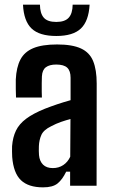

<svg xmlns="http://www.w3.org/2000/svg" viewBox="-20 -800 486 827"><path d="M165.5 7Q102.5 7 70.2 -23.8Q38 -54.5 32.5 -124Q32 -134.5 31.8 -147.5Q31.5 -160.5 32 -170.5Q35 -209 48.8 -237.5Q62.5 -266 92.5 -288.5Q122.5 -311 173 -331.5Q200 -342 226.8 -351Q253.5 -360 284 -368.5V-465Q284 -495 269.5 -508.5Q255 -522 222 -522Q193.5 -522 177.8 -510.5Q162 -499 160.5 -471Q160 -461 159.8 -441.8Q159.5 -422.5 159.8 -404.5Q160 -386.5 160.5 -380H49Q48.5 -394 48 -415.5Q47.5 -437 48 -457.5Q50.5 -510 67.8 -543.2Q85 -576.5 123.2 -592.5Q161.5 -608.5 226 -608.5Q291.5 -608.5 328.8 -591.2Q366 -574 381.2 -536.8Q396.5 -499.5 396.5 -440L396 0H282V-60.5H265Q249 -27 228.2 -10Q207.5 7 165.5 7ZM207.5 -76Q233 -76 252.5 -89Q272 -102 282.5 -125L283.5 -287.5Q263.5 -282 242.5 -274.8Q221.5 -267.5 200 -256Q168 -240.5 158.2 -218.8Q148.5 -197 147.5 -170.5Q147 -157.5 147.2 -150Q147.5 -142.5 148 -132Q150.5 -105.5 165.5 -90.8Q180.5 -76 207.5 -76ZM222.5 -645Q150 -645 116.2 -677Q82.5 -709 79 -780H152Q152.5 -742.5 168.5 -724Q184.5 -705.5 222.5 -705.5Q259.5 -705.5 276 -723.8Q292.5 -742 293 -780H366Q362 -709 328.2 -677Q294.5 -645 222.5 -645Z"/></svg>

Font: Big Shoulders Text Thin
Style: Bold
Weight: 700
Version: Version 2.002